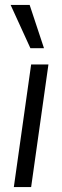

<svg xmlns="http://www.w3.org/2000/svg" viewBox="-20 -757 250 777"><path d="M36 0 106 -496H176L106 0ZM103 -562 23 -737H100L158 -562Z"/></svg>

Font: Host Grotesk Light
Style: Italic
Weight: 300
Italic angle: -8°
Designer: Doğukan Karapınar based on Poppins by Indian Type Foundry, Jonny Pinhorn
Foundry: Element Type
Version: Version 1.001; ttfautohint (v1.8.4.7-5d5b)